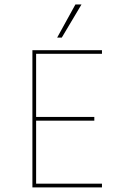

<svg xmlns="http://www.w3.org/2000/svg" viewBox="-20 -813 515 833"><path d="M333.5 -793.5H307.1L228 -649.9H248ZM422.4 -579.6V-595.2H120.6V0H422.4V-16.1H136.7V-289.6H389.2V-305.7H136.7V-579.6Z"/></svg>

Font: Now Thin
Style: Regular
Weight: 100
Designer: Alfredo Marco Pradil
Foundry: Alfredo Marco Pradil
Version: Version 1.200;hotconv 1.0.109;makeotfexe 2.5.65596